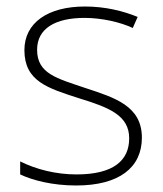

<svg xmlns="http://www.w3.org/2000/svg" viewBox="-20 -560 502 590"><path d="M416 -137C416 -235 332 -260 241 -290C156 -319 94 -333 94 -407C94 -472 149 -505 240 -505C292 -505 350 -492 388 -474L403 -508C359 -526 304 -540 241 -540C127 -540 55 -490 55 -406C55 -310 127 -289 223 -258C314 -230 377 -206 377 -135C377 -67 329 -24 215 -24C153 -24 92 -39 42 -64V-24C80 -6 141 10 214 10C346 10 416 -45 416 -137Z"/></svg>

Font: Noto Sans Sinhala ExtraLight
Style: Regular
Weight: 200
Designer: Jelle Bosma - Monotype Design Team
Foundry: Monotype Imaging Inc.
Version: Version 2.006